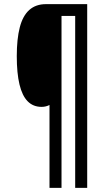

<svg xmlns="http://www.w3.org/2000/svg" viewBox="-20 -780 524 927"><path d="M401 127H343V-703H277V127H219V-273Q211 -269 201.5 -266.5Q192 -264 181 -264Q140 -264 113.5 -291Q87 -318 74 -372.5Q61 -427 61 -509Q61 -592 75.5 -648Q90 -704 121.5 -732Q153 -760 202 -760H401Z"/></svg>

Font: Noto Sans Khmer ExtraCondensed
Style: Regular
Weight: 400
Width: 2
Designer: Danh Hong and the Monotype Design Team
Foundry: Monotype Imaging Inc.
Version: Version 2.004